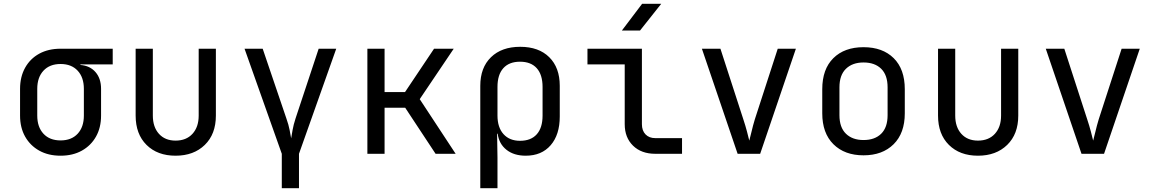

<svg xmlns="http://www.w3.org/2000/svg" viewBox="-20 -805 6040 1005"><path d="M297 10Q233 10 185.5 -16.5Q138 -43 111.5 -90Q85 -137 85 -200V-340Q85 -403 111.5 -450.5Q138 -498 185.5 -524Q233 -550 297 -550H570V-468H401V-465Q451 -461 480 -427.5Q509 -394 509 -340V-200Q509 -137 482.5 -90Q456 -43 408.5 -16.5Q361 10 297 10ZM297 -70Q354 -70 386.5 -105Q419 -140 419 -200V-340Q419 -400 386.5 -435Q354 -470 297 -470Q240 -470 207.5 -435Q175 -400 175 -340V-200Q175 -140 207.5 -105Q240 -70 297 -70Z M899 10Q804 10 747 -46.5Q690 -103 690 -200V-550H780V-200Q780 -140 812 -104.5Q844 -69 899 -69Q955 -69 987.5 -104.5Q1020 -140 1020 -200V-550H1110V-200Q1110 -103 1052 -46.5Q994 10 899 10Z M1455 180V0L1260 -550H1355L1479 -185Q1491 -151 1496 -124.5Q1501 -98 1504 -81Q1507 -98 1511.5 -124.5Q1516 -151 1527 -185L1648 -550H1740L1545 0V180Z M1903 0V-550H1993V-323H2100L2252 -550H2355L2177 -286L2365 0H2260L2101 -241H1993V0Z M2494 180V-356Q2494 -451 2550 -505.5Q2606 -560 2703 -560Q2800 -560 2855 -505.5Q2910 -451 2910 -356V-195Q2910 -100 2862.5 -45Q2815 10 2732 10Q2670 10 2631 -21Q2592 -52 2585 -105H2582L2584 20V180ZM2702 -68Q2759 -68 2789.5 -102Q2820 -136 2820 -200V-350Q2820 -414 2789.5 -448Q2759 -482 2702 -482Q2645 -482 2614.5 -448Q2584 -414 2584 -350V-200Q2584 -138 2615.5 -103Q2647 -68 2702 -68Z M3410 0Q3337 0 3293.5 -42.5Q3250 -85 3250 -155V-468H3055V-550H3340V-155Q3340 -121 3359 -101.5Q3378 -82 3410 -82H3550V0ZM3235 -645 3341 -785H3441L3330 -645Z M3841 0 3654 -550H3751L3871 -180Q3882 -147 3890 -116.5Q3898 -86 3902 -69Q3907 -86 3914 -116.5Q3921 -147 3931 -180L4051 -550H4146L3959 0Z M4500 8Q4401 8 4342.5 -50Q4284 -108 4284 -212V-338Q4284 -443 4342 -500.5Q4400 -558 4500 -558Q4600 -558 4658 -500.5Q4716 -443 4716 -338V-212Q4716 -108 4657.5 -50Q4599 8 4500 8ZM4500 -72Q4559 -72 4592.5 -105Q4626 -138 4626 -202V-348Q4626 -412 4592.5 -445Q4559 -478 4500 -478Q4442 -478 4408 -445Q4374 -412 4374 -348V-202Q4374 -138 4408 -105Q4442 -72 4500 -72Z M5099 10Q5004 10 4947 -46.5Q4890 -103 4890 -200V-550H4980V-200Q4980 -140 5012 -104.5Q5044 -69 5099 -69Q5155 -69 5187.5 -104.5Q5220 -140 5220 -200V-550H5310V-200Q5310 -103 5252 -46.5Q5194 10 5099 10Z M5641 0 5454 -550H5551L5671 -180Q5682 -147 5690 -116.5Q5698 -86 5702 -69Q5707 -86 5714 -116.5Q5721 -147 5731 -180L5851 -550H5946L5759 0Z"/></svg>

Font: JetBrainsMonoNL NFM
Style: Regular
Weight: 400
Monospace: yes
Designer: Philipp Nurullin, Konstantin Bulenkov
Foundry: JetBrains
Version: Version 2.304; ttfautohint (v1.8.4.7-5d5b);Nerd Fonts 3.3.0